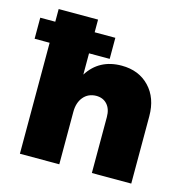

<svg xmlns="http://www.w3.org/2000/svg" viewBox="-119 -847 934 951"><g transform="rotate(15 347.5 -371.0)"><path d="M-11 -569V-677H66V-742H268V-677H374V-569H268V-460Q326 -552 441 -552Q529 -552 583 -495.5Q637 -439 637 -345V0H435V-287Q435 -328 414 -351.5Q393 -375 357 -375Q316 -374 292 -345Q268 -316 268 -269V0H66V-569Z"/></g></svg>

Font: Trueno
Style: ExBd
Weight: 800
Designer: Julieta Ulanovsky
Foundry: Julieta Ulanovsky
Version: Version 3.001b